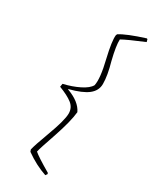

<svg xmlns="http://www.w3.org/2000/svg" viewBox="-210 -731 750 930"><g transform="rotate(30 165.0 -266.0)"><path d="M222 144Q162 124 103 82L99 71Q105 44 134 -34Q171 -133 171 -171Q171 -204 145.5 -224Q120 -244 70 -263L73 -281Q121 -292 160 -311.5Q199 -331 211 -353Q220 -394 196 -492Q175 -581 179 -614L182 -621Q219 -645 317 -676L321 -674L325 -660Q236 -623 206 -606Q204 -572 223 -495Q243 -425 243 -378Q243 -341 211.5 -316Q180 -291 110 -273V-271Q182 -245 204 -198Q199 -145 166 -47Q134 45 130 65Q150 83 227 128L229 134Z"/></g></svg>

Font: Albura ExtraLight
Style: Italic
Weight: 156
Italic angle: -7°
Designer: Mercedes Jáuregui
Foundry: Omnibus-Type Team
Version: Version 1.000